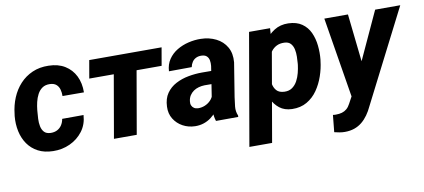

<svg xmlns="http://www.w3.org/2000/svg" viewBox="-69 -782 2735 1239"><g transform="rotate(-10 1298.5 -162.5)"><path d="M232.9 -108.4Q257.3 -107.9 275.9 -117.4Q294.4 -127 305.9 -144.5Q317.4 -162.1 321.3 -185.1L461.4 -185.5Q457.5 -124.5 424.1 -80.3Q390.6 -36.1 339.1 -12.5Q287.6 11.2 228.5 9.8Q171.4 8.8 130.4 -12.9Q89.4 -34.7 63.7 -71.5Q38.1 -108.4 27.8 -156.2Q17.6 -204.1 22.5 -256.3L24.4 -269.5Q30.3 -325.2 50.8 -374.3Q71.3 -423.3 105.7 -460.7Q140.1 -498 187.5 -518.8Q234.9 -539.6 293.9 -538.1Q356.4 -537.1 400.4 -510Q444.3 -482.9 467.3 -436.3Q490.2 -389.6 489.3 -329.1L349.1 -329.6Q349.6 -352.1 344 -372.6Q338.4 -393.1 323.5 -406Q308.6 -418.9 282.2 -419.9Q252 -420.9 231.9 -407Q211.9 -393.1 199.7 -369.9Q187.5 -346.7 181.4 -320.1Q175.3 -293.5 172.9 -269.5L171.9 -256.8Q169.9 -236.8 168.7 -211.7Q167.5 -186.5 172.1 -163.1Q176.8 -139.6 190.7 -124.5Q204.6 -109.4 232.9 -108.4Z M869.1 -528.3 777.3 0H627.9L719.7 -528.3ZM1033.2 -528.3 1012.7 -410.6H538.6L559.1 -528.3Z M1291.5 -126 1327.1 -354.5Q1329.1 -374 1325.9 -391.1Q1322.8 -408.2 1311 -419.2Q1299.3 -430.2 1276.4 -430.7Q1256.3 -431.2 1241 -423.6Q1225.6 -416 1216.1 -401.9Q1206.5 -387.7 1202.6 -368.7L1053.2 -367.7Q1055.7 -412.6 1077.9 -445.3Q1100.1 -478 1134.8 -498.8Q1169.4 -519.5 1210.4 -529.3Q1251.5 -539.1 1291 -538.1Q1346.2 -537.1 1390.6 -514.9Q1435.1 -492.7 1458.7 -451.4Q1482.4 -410.2 1477.1 -351.6L1441.4 -129.9Q1437 -101.1 1433.8 -69.1Q1430.7 -37.1 1442.9 -9.3L1442.4 0L1296.4 0.5Q1286.6 -29.8 1286.6 -62.3Q1286.6 -94.7 1291.5 -126ZM1343.8 -322.3 1330.1 -238.3 1263.7 -238.8Q1244.1 -238.3 1225.1 -233.2Q1206.1 -228 1190.9 -217.5Q1175.8 -207 1165.5 -191.2Q1155.3 -175.3 1152.8 -153.8Q1150.4 -138.2 1155.5 -126.2Q1160.6 -114.3 1171.4 -107.4Q1182.1 -100.6 1197.8 -100.1Q1220.7 -99.6 1242.4 -108.6Q1264.2 -117.7 1280.3 -134.5Q1296.4 -151.4 1302.2 -173.3L1331.1 -108.9Q1318.8 -82 1301.8 -60.1Q1284.7 -38.1 1263.2 -22.2Q1241.7 -6.3 1215.6 2.4Q1189.5 11.2 1158.7 10.7Q1114.7 9.8 1078.4 -10Q1042 -29.8 1020.5 -64.5Q999 -99.1 1001 -144.5Q1002.9 -197.3 1026.9 -231.7Q1050.8 -266.1 1088.9 -286.1Q1127 -306.2 1171.9 -314.5Q1216.8 -322.8 1261.2 -322.8Z M1736.3 -418.5 1628.4 203.1H1479.5L1606.4 -528.3H1744.1ZM2029.3 -272.9 2027.8 -262.7Q2022.5 -214.8 2005.9 -166.3Q1989.3 -117.7 1961.2 -77.1Q1933.1 -36.6 1891.6 -12.5Q1850.1 11.7 1793.9 10.3Q1744.6 8.8 1712.6 -16.4Q1680.7 -41.5 1662.6 -80.8Q1644.5 -120.1 1637.7 -165Q1630.9 -210 1631.8 -250L1634.3 -270.5Q1642.1 -314.5 1659.4 -361.8Q1676.8 -409.2 1705.1 -449.7Q1733.4 -490.2 1772.9 -515.1Q1812.5 -540 1864.7 -538.6Q1918.9 -537.1 1953.6 -512.9Q1988.3 -488.8 2006.1 -449.7Q2023.9 -410.6 2028.8 -364.3Q2033.7 -317.9 2029.3 -272.9ZM1879.4 -263.2 1880.4 -273.9Q1881.8 -293 1882.6 -317.6Q1883.3 -342.3 1878.4 -365.2Q1873.5 -388.2 1859.6 -403.8Q1845.7 -419.4 1817.9 -420.4Q1788.1 -421.4 1767.1 -410.6Q1746.1 -399.9 1731.9 -380.9Q1717.8 -361.8 1709.7 -337.9Q1701.7 -314 1697.8 -288.1L1690.9 -234.4Q1688 -205.1 1692.1 -176.5Q1696.3 -147.9 1713.1 -128.7Q1730 -109.4 1765.1 -108.4Q1795.4 -107.4 1816.2 -122.3Q1836.9 -137.2 1849.9 -161.1Q1862.8 -185.1 1869.6 -212.2Q1876.5 -239.3 1879.4 -263.2Z M2220.7 -68.4 2432.6 -528.3H2597.2L2287.6 79.6Q2273.9 109.4 2256.3 134Q2238.8 158.7 2216.6 177Q2194.3 195.3 2166.3 205.1Q2138.2 214.8 2103.5 214.8Q2085.9 214.8 2068.8 211.7Q2051.8 208.5 2035.2 204.6L2046.4 93.3Q2051.3 94.2 2056.4 94.5Q2061.5 94.7 2065.9 94.7Q2088.4 94.7 2106 89.6Q2123.5 84.5 2137.2 72.8Q2150.9 61 2161.1 41.5ZM2254.4 -528.3 2296.4 -144.5 2287.1 9.8 2188.5 15.1 2099.6 -528.3Z"/></g></svg>

Font: Roboto ExtraBold
Style: Italic
Weight: 800
Designer: Christian Robertson
Foundry: Google
Version: Version 3.009; 2024